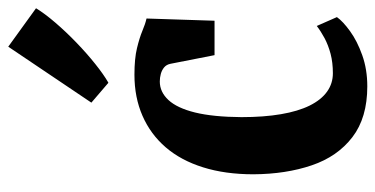

<svg xmlns="http://www.w3.org/2000/svg" viewBox="-248 -674 932 477"><g transform="rotate(-90 218.5 -435.0)"><path d="M243 11Q165 11 116.8 -26Q68.5 -63 46.8 -127Q25 -191 24.5 -272Q24.5 -342 41.8 -397Q59 -452 91.5 -489.8Q124 -527.5 169.8 -547.5Q215.5 -567.5 272 -567.5Q312 -567.5 337.8 -561.2Q363.5 -555 380.8 -547.8Q398 -540.5 411.5 -537.5L406 -368.5H320.5L299 -478Q297 -488 290 -493.8Q283 -499.5 273.8 -502Q264.5 -504.5 255 -504.5Q229 -504.5 209 -483Q189 -461.5 178 -416.8Q167 -372 166.5 -301.5Q166.5 -246 173.8 -203.5Q181 -161 195.2 -132.2Q209.5 -103.5 229.8 -89Q250 -74.5 275.5 -74.5Q302 -74.5 323.8 -80.2Q345.5 -86 362.8 -95.2Q380 -104.5 393 -114.5L415 -64.5Q404.5 -49.5 380 -31.8Q355.5 -14 320.2 -1.5Q285 11 243 11ZM251.5 -632.5 202.5 -674.5 341.5 -881 437 -812Q424 -790.5 401.2 -764Q378.5 -737.5 351.5 -711.5Q324.5 -685.5 298.5 -664.8Q272.5 -644 252.5 -632.5Z"/></g></svg>

Font: Merriweather 24pt SemiCondensed
Style: Bold
Weight: 700
Width: 4
Designer: Eben Sorkin
Foundry: Eben Sorkin
Version: Version 2.100